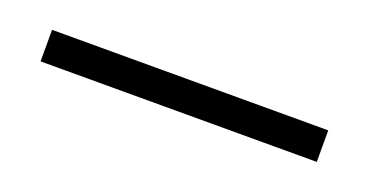

<svg xmlns="http://www.w3.org/2000/svg" viewBox="-21 -807 398 207"><g transform="rotate(20 178.0 -704.0)"><path d="M19.5 -685.5V-721.7H336.4V-685.5Z"/></g></svg>

Font: Roboto Slab ExtraLight
Style: Regular
Weight: 250
Designer: Google
Version: Version 2.000; ttfautohint (v1.8.1.43-b0c9)